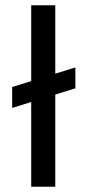

<svg xmlns="http://www.w3.org/2000/svg" viewBox="-20 -706 330 726"><path d="M26 -377 265 -451V-372L26 -298ZM98 0V-686H189V0Z"/></svg>

Font: Bricolage Grotesque 72pt
Style: Regular
Weight: 400
Version: Version 1.001;gftools[0.9.33.dev8+g029e19f]